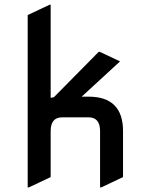

<svg xmlns="http://www.w3.org/2000/svg" viewBox="-20 -777 616 816"><path d="M97.7 19.5V-712.9L190.4 -756.8H195.3V-361.3Q201.7 -362.8 209 -363.8L399.4 -556.6H404.3L490.2 -516.1L327.1 -366.2H356.4Q502.9 -366.2 502.9 -219.7V-24.4L410.2 19.5H405.3V-219.7Q405.3 -278.3 356.4 -278.3H244.1Q195.3 -278.3 195.3 -219.7V-24.4L102.5 19.5Z"/></svg>

Font: Nova Square
Style: Book
Weight: 400
Version: Version 2.000